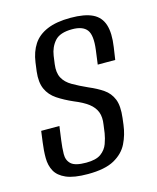

<svg xmlns="http://www.w3.org/2000/svg" viewBox="-85 -566 517 634"><g transform="rotate(-15 173.5 -248.5)"><path d="M138.2 8.3Q90.5 8.3 64.2 -3.1Q38 -14.5 27.4 -34Q16.8 -53.5 16.7 -78.9Q16.6 -104.3 20.5 -131.9L25.5 -169.5H87.8L81.4 -122.5Q77.9 -97.4 77.6 -76.2Q77.2 -54.9 90.9 -42.2Q104.6 -29.5 142.2 -29.5Q176.3 -29.5 193.1 -41.9Q209.9 -54.3 216.7 -73Q223.4 -91.6 225.9 -107.8L229.7 -136Q233.7 -161 226.9 -178.9Q220 -196.7 202.5 -210.1Q185 -223.5 154.9 -235.7Q124.6 -248.9 101.6 -264.2Q78.6 -279.5 68.1 -303Q57.6 -326.5 61.9 -362.8L65.9 -392.9Q70.8 -428.1 87.2 -453.2Q103.7 -478.3 135.3 -491.6Q166.9 -505 215.3 -505Q263.4 -505 290.3 -491.9Q317.2 -478.8 326.3 -450Q335.5 -421.1 328.5 -374.4L322.3 -332.4H262.5L269 -381.2Q275.3 -430.3 261.1 -448.7Q247 -467.2 211 -467.2Q169 -467.2 151.3 -447.2Q133.7 -427.2 129.5 -398.4L125.7 -370.7Q121.9 -342 131.6 -323.9Q141.2 -305.8 162.7 -293.4Q184.1 -281 213.9 -267.6Q241.2 -256.1 261.5 -242.2Q281.9 -228.3 291.5 -204.9Q301 -181.5 296 -140.8L293.2 -118.3Q289 -85 274.9 -56.3Q260.8 -27.5 228.8 -9.6Q196.8 8.3 138.2 8.3Z"/></g></svg>

Font: Alumni Sans Thin
Style: Italic
Weight: 100
Italic angle: -8°
Designer: Robert E. Leuschke
Foundry: Robert E. Leuschke
Version: Version 1.016